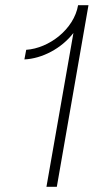

<svg xmlns="http://www.w3.org/2000/svg" viewBox="-20 -720 382 740"><path d="M159 0H199L321 -700H281C265 -607 169 -534 81 -528L74 -491C142 -494 217 -533 263 -593Z"/></svg>

Font: Fixel Text 20240404 ExtraLight
Style: Italic
Weight: 200
Width: 4
Italic angle: -10°
Designer: AlfaBravo + MacPaw
Foundry: Kyrylo Tkachov, Marchela Mozhyna, Serhii Makarenko, Maria Weinstein, Zakhar Kryvoshyya
Version: Version 1.211;Glyphs 3.2 (3225)